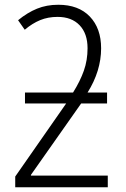

<svg xmlns="http://www.w3.org/2000/svg" viewBox="-20 -787 529 807"><path d="M405 -584Q405 -489 348 -398H430V-352H321L110 -52V-49H433V0H44V-45L258 -352H85V-398H287Q317 -446 332.5 -490Q348 -534 348 -584Q348 -646 314.5 -681Q281 -716 222 -716Q182 -716 149 -702.5Q116 -689 84 -662L56 -702Q95 -734 135.5 -750.5Q176 -767 225 -767Q310 -767 357.5 -717.5Q405 -668 405 -584Z"/></svg>

Font: Noto Sans UI NarrowLight
Style: Regular
Weight: 300
Width: 4
Designer: Monotype Design Team
Foundry: Monotype Imaging Inc.
Version: Version 1.001